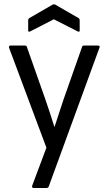

<svg xmlns="http://www.w3.org/2000/svg" viewBox="-20 -702 511 906"><path d="M138 185Q134 185 132 181.5Q130 178 132 174L199 -5L23 -476Q20 -487 30 -487H97Q106 -487 107 -480L193 -236Q204 -205 215 -171Q226 -137 236 -105H238Q248 -137 259.5 -171Q271 -205 281 -236L367 -480Q368 -487 377 -487H442Q454 -487 449 -476L210 178Q207 185 200 185ZM123 -554Q113 -549 113 -558V-605Q113 -614 119 -617L228 -680Q235 -683 241 -680L350 -617Q356 -614 356 -605V-558Q356 -549 346 -554L234 -611Z"/></svg>

Font: Sofia Sans Semi Condensed
Style: Regular
Weight: 400
Designer: Botio Nikoltchev, Ani Petrova
Foundry: lettersoup
Version: Version 4.100; ttfautohint (v1.8.4.7-5d5b)